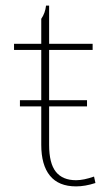

<svg xmlns="http://www.w3.org/2000/svg" viewBox="-20 -654 390 684"><path d="M320 -2Q283 10 251 10Q189 10 158 -28Q127 -66 127 -138V-275H51V-297H127V-476H30V-498H127V-587Q141 -607 144 -634H155V-498H310V-476H155V-297H290V-275H155V-138Q155 -72 179 -42Q203 -12 251 -12Q278 -12 315 -25Z"/></svg>

Font: Trirong Thin
Style: Regular
Weight: 250
Designer: Katatrad Team
Foundry: CadsonDemak
Version: Version 1.001